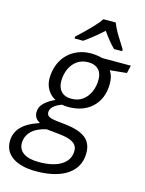

<svg xmlns="http://www.w3.org/2000/svg" viewBox="-191 -850 885 1175"><g transform="rotate(15 252.0 -263.0)"><path d="M154.8 240.2Q60.5 240.2 7.3 204.3Q-45.9 168.5 -45.9 103.5Q-45.9 51.3 -10.5 12.9Q24.9 -25.4 103 -51.3Q65.4 -71.3 65.4 -110.4Q65.4 -143.6 89.8 -167.7Q114.3 -191.9 158.2 -212.4Q127 -228.5 107.9 -259.8Q88.9 -291 88.9 -331.5Q89.4 -379.9 105.5 -419.9Q121.6 -460 150.9 -488.3Q178.2 -514.6 215.1 -529.3Q252 -543.9 295.4 -543.9Q331.5 -543.9 369.1 -534.2H549.8L538.1 -484.9L432.1 -474.1Q454.6 -442.4 454.1 -393.1Q454.1 -345.2 438 -306.6Q421.9 -268.1 392.1 -241.2Q336.4 -191.4 246.1 -190.9Q220.7 -190.9 205.1 -194.8Q135.3 -169.4 135.3 -128.9Q135.3 -115.2 143.6 -106.9Q151.4 -99.6 165.3 -95.9Q179.2 -92.3 199.7 -89.8L257.3 -83.5Q344.7 -73.2 385 -41Q425.3 -8.8 425.3 52.7Q425.3 104.5 401.4 142.3Q377.4 180.2 332.5 204.1Q262.7 240.2 154.8 240.2ZM249.5 -244.6Q291.5 -244.6 320.6 -265.9Q349.6 -287.1 365.2 -322.5Q380.9 -357.9 380.9 -399.9Q380.9 -441.9 358.4 -464.4Q335.4 -487.3 293.9 -487.3Q252.9 -487.3 223.6 -466.6Q194.3 -445.8 178.7 -411.1Q163.1 -376.5 162.6 -334Q162.6 -293.5 183.6 -270Q206.1 -244.6 249.5 -244.6ZM158.2 181.2Q246.1 181.2 296.9 150.9Q351.1 117.7 351.1 59.1Q351.1 32.7 334 16.1Q307.1 -9.8 230.5 -17.1L152.3 -24.9Q91.3 -11.7 59.6 20Q27.8 51.8 27.8 96.2Q27.8 136.2 61 158.7Q94.2 181.2 158.2 181.2ZM173.8 -606 174.3 -618.2Q191.9 -634.3 219.2 -660.6Q246.6 -687 273.2 -715.3Q299.8 -743.7 314 -765.6H392.1Q406.7 -727.5 431.6 -687.7Q456.5 -647.9 475.1 -618.2V-606H424.3Q406.2 -623 385.7 -648.4Q365.2 -673.8 346.2 -700.7Q316.4 -673.8 285.6 -649.2Q254.9 -624.5 228 -606Z"/></g></svg>

Font: Open Sans
Style: Italic
Weight: 400
Italic angle: -12°
Designer: Monotype Design Team
Foundry: Monotype Imaging Inc.
Version: Version 3.000; ttfautohint (v1.8.4)